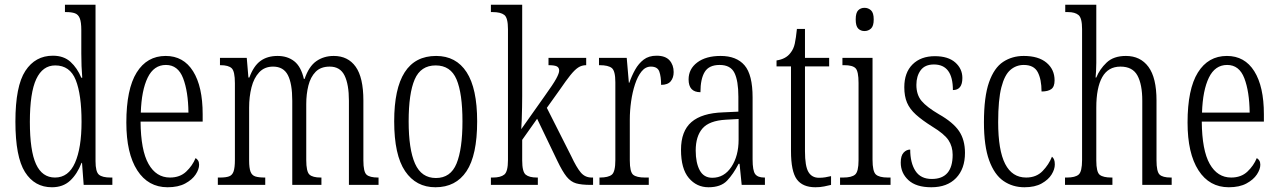

<svg xmlns="http://www.w3.org/2000/svg" viewBox="-20 -780 5392 810"><path d="M199 10Q126 10 85.5 -54Q45 -118 45 -267Q45 -417 87 -481Q129 -545 203 -545Q249 -545 277.5 -519Q306 -493 323 -452H327Q325 -475 324 -501Q323 -527 323 -554V-653Q323 -687 316.5 -703Q310 -719 296 -724Q282 -729 260 -729H254V-760H383V-100Q383 -55 397.5 -43Q412 -31 446 -31H454V0H333L326 -93H324Q306 -46 276 -18Q246 10 199 10ZM212 -31Q269 -31 296.5 -93.5Q324 -156 324 -266Q324 -381 299.5 -442.5Q275 -504 213 -504Q160 -504 133 -446.5Q106 -389 106 -266Q106 -144 132 -87.5Q158 -31 212 -31Z M687 10Q605 10 559 -61.5Q513 -133 513 -263Q513 -404 556.5 -474Q600 -544 679 -544Q754 -544 794.5 -479.5Q835 -415 835 -298V-267H573Q574 -146 606.5 -88.5Q639 -31 697 -31Q739 -31 765.5 -56Q792 -81 805 -113Q811 -110 815.5 -103Q820 -96 820 -85Q820 -66 805.5 -44Q791 -22 761.5 -6Q732 10 687 10ZM775 -305Q774 -394 752.5 -450Q731 -506 680 -506Q629 -506 603 -452.5Q577 -399 574 -305Z M899 0V-31H909Q933 -31 946.5 -36Q960 -41 965.5 -57Q971 -73 971 -106V-429Q971 -479 957.5 -492Q944 -505 910 -505H908V-536H1021L1028 -453H1032Q1050 -502 1079 -523Q1108 -544 1151 -544Q1193 -544 1221.5 -521.5Q1250 -499 1262 -447H1265Q1283 -500 1314.5 -522Q1346 -544 1388 -544Q1448 -544 1480.5 -498.5Q1513 -453 1513 -356V-103Q1513 -55 1526.5 -43Q1540 -31 1575 -31H1577V0H1452V-355Q1452 -424 1433.5 -461.5Q1415 -499 1371 -499Q1333 -499 1311.5 -477Q1290 -455 1281 -419Q1272 -383 1272 -341V-105Q1272 -56 1285.5 -43.5Q1299 -31 1333 -31H1336V0H1213V-355Q1213 -427 1194.5 -463Q1176 -499 1132 -499Q1096 -499 1073.5 -475Q1051 -451 1041 -411.5Q1031 -372 1031 -326V-103Q1031 -71 1037 -55.5Q1043 -40 1057.5 -35.5Q1072 -31 1097 -31H1099V0Z M1817 10Q1735 10 1689 -58Q1643 -126 1643 -268Q1643 -544 1820 -544Q1904 -544 1948.5 -475.5Q1993 -407 1993 -268Q1993 -125 1948 -57.5Q1903 10 1817 10ZM1819 -29Q1881 -29 1906 -90Q1931 -151 1931 -268Q1931 -386 1906 -445Q1881 -504 1818 -504Q1755 -504 1729.5 -445Q1704 -386 1704 -268Q1704 -150 1731 -89.5Q1758 -29 1819 -29Z M2051 0V-31H2059Q2092 -31 2107.5 -43.5Q2123 -56 2123 -105V-657Q2123 -705 2107.5 -717Q2092 -729 2059 -729H2051V-760H2183V-374Q2183 -356 2182.5 -327.5Q2182 -299 2181 -272.5Q2180 -246 2179 -235L2278 -375Q2314 -425 2326.5 -448Q2339 -471 2339 -482Q2339 -495 2329 -500Q2319 -505 2294 -505V-536H2453V-505Q2434 -505 2419 -495Q2404 -485 2386 -462.5Q2368 -440 2342 -402L2287 -325L2390 -121Q2412 -74 2430 -52.5Q2448 -31 2476 -31H2482V0H2472Q2433 0 2410.5 -6.5Q2388 -13 2370.5 -34.5Q2353 -56 2331 -102L2246 -279L2183 -190V-103Q2183 -55 2198 -43Q2213 -31 2245 -31H2249V0Z M2509 0V-31H2511Q2546 -31 2561 -43Q2576 -55 2576 -105V-433Q2576 -481 2561 -493Q2546 -505 2510 -505H2507V-536H2624L2633 -431H2635Q2645 -460 2659.5 -486Q2674 -512 2695.5 -528.5Q2717 -545 2750 -545Q2787 -545 2804.5 -525.5Q2822 -506 2822 -476Q2822 -452 2809.5 -437Q2797 -422 2769 -422Q2769 -457 2761.5 -478Q2754 -499 2726 -499Q2703 -499 2686.5 -478.5Q2670 -458 2659 -424.5Q2648 -391 2642.5 -352Q2637 -313 2637 -275V-103Q2637 -54 2651.5 -42.5Q2666 -31 2701 -31H2717V0Z M2969 10Q2919 10 2886 -29Q2853 -68 2853 -148Q2853 -227 2897 -265Q2941 -303 3031 -306L3095 -309V-372Q3095 -439 3078.5 -472.5Q3062 -506 3016 -506Q2971 -506 2953 -476.5Q2935 -447 2935 -391Q2885 -391 2885 -445Q2885 -489 2921.5 -516.5Q2958 -544 3020 -544Q3087 -544 3121 -504.5Q3155 -465 3155 -369V-108Q3155 -60 3166 -45.5Q3177 -31 3204 -31H3207V0H3109L3100 -89H3096Q3074 -46 3047.5 -18Q3021 10 2969 10ZM2985 -30Q3035 -30 3065.5 -76Q3096 -122 3096 -191V-278L3042 -275Q2972 -271 2943.5 -238Q2915 -205 2915 -145Q2915 -93 2932 -61.5Q2949 -30 2985 -30Z M3420 10Q3366 10 3341.5 -23.5Q3317 -57 3317 -143V-500H3256V-525Q3296 -531 3315 -557Q3328 -573 3333 -596Q3338 -619 3342 -658H3376V-536H3478V-500H3376V-142Q3376 -79 3390.5 -54.5Q3405 -30 3435 -30Q3450 -30 3461.5 -32Q3473 -34 3486 -37V0Q3474 3 3457 6.5Q3440 10 3420 10Z M3627 -649Q3611 -649 3600.5 -659.5Q3590 -670 3590 -698Q3590 -726 3600.5 -736.5Q3611 -747 3627 -747Q3643 -747 3654.5 -736.5Q3666 -726 3666 -698Q3666 -670 3654.5 -659.5Q3643 -649 3627 -649ZM3524 0V-31H3537Q3573 -31 3587.5 -43.5Q3602 -56 3602 -104V-430Q3602 -479 3589.5 -492Q3577 -505 3542 -505H3534V-536H3661V-106Q3661 -57 3675 -44Q3689 -31 3726 -31H3737V0Z M3909 10Q3845 10 3812.5 -20Q3780 -50 3780 -94Q3780 -123 3792 -136Q3804 -149 3820 -149Q3820 -93 3842 -59Q3864 -25 3911 -25Q3999 -25 3999 -127Q3999 -162 3981.5 -188.5Q3964 -215 3913 -246Q3870 -273 3844 -296.5Q3818 -320 3806.5 -347Q3795 -374 3795 -412Q3795 -474 3830 -508.5Q3865 -543 3924 -543Q3980 -543 4010 -516.5Q4040 -490 4040 -451Q4040 -400 4000 -400Q4000 -508 3920 -508Q3882 -508 3864 -483.5Q3846 -459 3846 -422Q3846 -380 3868 -354Q3890 -328 3941 -298Q4001 -264 4026 -227Q4051 -190 4051 -135Q4051 -68 4013.5 -29Q3976 10 3909 10Z M4302 10Q4252 10 4213.5 -16.5Q4175 -43 4153 -103.5Q4131 -164 4131 -264Q4131 -372 4152.5 -433Q4174 -494 4212 -519Q4250 -544 4299 -544Q4361 -544 4395 -515.5Q4429 -487 4429 -441Q4429 -414 4415 -404Q4401 -394 4374 -394Q4374 -445 4358 -475.5Q4342 -506 4299 -506Q4267 -506 4242.5 -485Q4218 -464 4204.5 -411.5Q4191 -359 4191 -265Q4191 -146 4220.5 -88.5Q4250 -31 4309 -31Q4352 -31 4378.5 -58.5Q4405 -86 4418 -119Q4424 -114 4427 -106.5Q4430 -99 4430 -86Q4430 -66 4416.5 -44Q4403 -22 4374.5 -6Q4346 10 4302 10Z M4473 0V-31H4481Q4516 -31 4530.5 -43.5Q4545 -56 4545 -105V-657Q4545 -704 4530 -716.5Q4515 -729 4486 -729H4474V-760H4605V-515Q4605 -497 4604 -479.5Q4603 -462 4602 -453H4605Q4619 -488 4648.5 -516Q4678 -544 4730 -544Q4791 -544 4825 -498Q4859 -452 4859 -356V-104Q4859 -56 4872 -43.5Q4885 -31 4919 -31H4923V0H4799V-355Q4799 -424 4778.5 -461.5Q4758 -499 4707 -499Q4655 -499 4630 -454.5Q4605 -410 4605 -326V-103Q4605 -54 4619.5 -42.5Q4634 -31 4669 -31H4673V0Z M5164 10Q5082 10 5036 -61.5Q4990 -133 4990 -263Q4990 -404 5033.5 -474Q5077 -544 5156 -544Q5231 -544 5271.5 -479.5Q5312 -415 5312 -298V-267H5050Q5051 -146 5083.5 -88.5Q5116 -31 5174 -31Q5216 -31 5242.5 -56Q5269 -81 5282 -113Q5288 -110 5292.5 -103Q5297 -96 5297 -85Q5297 -66 5282.5 -44Q5268 -22 5238.5 -6Q5209 10 5164 10ZM5252 -305Q5251 -394 5229.5 -450Q5208 -506 5157 -506Q5106 -506 5080 -452.5Q5054 -399 5051 -305Z"/></svg>

Font: Noto Serif ExtraCondensed Light
Style: Regular
Weight: 300
Width: 2
Designer: Monotype Design Team
Foundry: Monotype Imaging Inc.
Version: Version 2.014; ttfautohint (v1.8.4.7-5d5b)